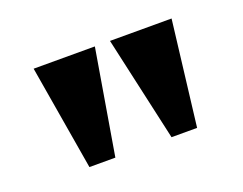

<svg xmlns="http://www.w3.org/2000/svg" viewBox="-60 -819 635 501"><g transform="rotate(-20 257.5 -568.5)"><path d="M343 -423H414L449 -714H278ZM115 -423H187L236 -714H66Z"/></g></svg>

Font: Noto Serif Khmer Condensed Black
Style: Regular
Weight: 900
Width: 3
Designer: Danh Hong and the Monotype Design Team
Foundry: Monotype Imaging Inc.
Version: Version 2.004